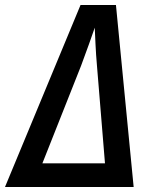

<svg xmlns="http://www.w3.org/2000/svg" viewBox="-22 -750 642 770"><path d="M-2 0 301 -730H443L514 0ZM148 -95H399L367 -485Q363 -530 361 -573Q359 -616 358 -639Q350 -616 335 -573.5Q320 -531 303 -486Z"/></svg>

Font: JetBrains Mono NL SemiBold
Style: Italic
Weight: 600
Italic angle: -9°
Monospace: yes
Designer: Philipp Nurullin, Konstantin Bulenkov
Foundry: JetBrains
Version: Version 2.305; ttfautohint (v1.8.4.7-5d5b)